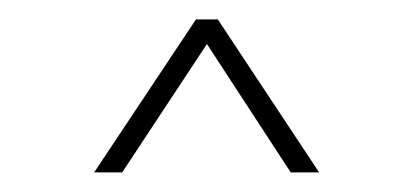

<svg xmlns="http://www.w3.org/2000/svg" viewBox="-20 -730 426 198"><path d="M309.1 -552.2 204.6 -710H182.1L77.1 -552.2H106L193.4 -684.6L279.8 -552.2Z"/></svg>

Font: Estedad VF
Style: Regular
Weight: 100
Designer: Amin Abedi
Version: Version 7.3